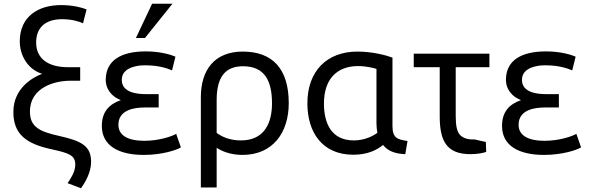

<svg xmlns="http://www.w3.org/2000/svg" viewBox="-20 -807 3138 1020"><path d="M298 -84C418 -57 464 -29 464 54C464 107 433 163 410 193L339 166C351 148 380 108 380 68C380 17 345 6 254 -14C118 -43 51 -95 51 -212C51 -339 154 -396 204 -415C129 -437 85 -512 85 -587C85 -720 184 -780 304 -780C369 -780 418 -766 440 -757L421 -683C402 -692 364 -705 310 -705C212 -705 172 -652 172 -581C172 -495 237 -450 341 -450H406V-378H351C275 -378 139 -345 139 -214C139 -130 194 -107 298 -84Z M747 -59C828 -59 896 -84 916 -96L941 -24C918 -10 842 16 744 16C610 16 521 -33 521 -138C521 -213 560 -254 622 -275C588 -288 559 -313 547 -349C543 -362 541 -376 542 -391C546 -486 623 -534 755 -534C831 -534 890 -516 912 -506L894 -433C873 -442 829 -459 759 -460C743 -460 726 -460 711 -457C665 -449 627 -429 627 -382C627 -314 711 -307 754 -307H823V-236H749C696 -236 609 -225 609 -144C609 -87 660 -59 747 -59ZM750 -605H702L788 -787H896Z M1268 16C1202 16 1154 -6 1131 -22V189H1047V-290C1047 -436 1120 -533 1270 -533C1428 -533 1514 -441 1514 -259C1514 -102 1429 16 1268 16ZM1131 -276V-101C1167 -74 1212 -61 1260 -61C1385 -61 1425 -154 1425 -258C1425 -378 1386 -455 1271 -455C1180 -455 1131 -402 1131 -276Z M2015 -37C1982 -10 1933 15 1857 15C1693 15 1613 -103 1613 -258C1613 -431 1718 -533 1879 -533C1959 -533 2033 -513 2065 -501V-137C2065 -74 2091 -66 2145 -58L2133 12C2078 10 2038 -6 2015 -37ZM1980 -151V-441C1971 -444 1928 -456 1883 -456C1768 -456 1701 -385 1701 -257C1701 -151 1741 -61 1860 -61C1919 -61 1967 -87 1985 -102C1982 -117 1980 -133 1980 -151Z M2561 -53 2563 0C2549 5 2519 12 2479 12C2349 12 2316 -63 2316 -190V-450H2178V-522H2580V-450H2401V-191C2401 -137 2408 -105 2426 -88C2444 -71 2469 -65 2503 -66C2530 -59 2546 -56 2561 -53Z M2873 -59C2954 -59 3022 -84 3042 -96L3067 -24C3044 -10 2968 16 2870 16C2736 16 2647 -33 2647 -138C2647 -213 2686 -254 2748 -275C2714 -288 2685 -313 2673 -349C2669 -362 2667 -376 2668 -391C2672 -486 2749 -534 2881 -534C2957 -534 3016 -516 3038 -506L3020 -433C2999 -442 2955 -459 2885 -460C2869 -460 2852 -460 2837 -457C2791 -449 2753 -429 2753 -382C2753 -314 2837 -307 2880 -307H2949V-236H2875C2822 -236 2735 -225 2735 -144C2735 -87 2786 -59 2873 -59Z"/></svg>

Font: Repo Regular
Style: Regular
Weight: 400
Designer: Stefan Peev
Foundry: Context Ltd
Version: Version 1.502